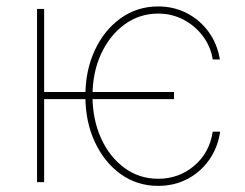

<svg xmlns="http://www.w3.org/2000/svg" viewBox="-20 -574 772 605"><path d="M528.3 -284.2V-261.7H106.4V-284.2ZM119.1 -545.9V0H96.7V-545.9ZM478.5 11.7Q412.1 11.7 360.4 -25.4Q308.6 -62.5 278.8 -126.7Q249 -190.9 249 -271.5Q249 -351.6 278.6 -415.3Q308.1 -479 360.1 -516.4Q412.1 -553.7 478.5 -553.7Q527.3 -553.7 568.4 -532.7Q609.4 -511.7 637 -474.1Q664.6 -436.5 672.9 -386.7H650.4Q643.6 -428.2 618.9 -460.7Q594.2 -493.2 557.9 -512.2Q521.5 -531.2 478.5 -531.2Q419.9 -531.2 373 -497.3Q326.2 -463.4 298.8 -404.8Q271.5 -346.2 271.5 -271.5Q271.5 -198.7 297.9 -139.6Q324.2 -80.6 371.1 -45.7Q418 -10.7 478.5 -10.7Q543.5 -10.7 591.8 -51.5Q640.1 -92.3 650.4 -159.2H673.8Q666 -107.9 638.4 -69.3Q610.8 -30.8 569.6 -9.5Q528.3 11.7 478.5 11.7Z"/></svg>

Font: Inter Thin
Style: Regular
Weight: 250
Designer: Rasmus Andersson
Foundry: rsms
Version: Version 4.001;git-66647c0bb